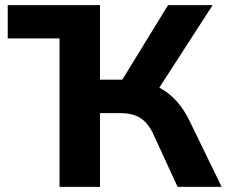

<svg xmlns="http://www.w3.org/2000/svg" viewBox="-20 -725 883 745"><path d="M10 -576V-705H368V-576ZM211 0V-705H368V-416H468L443 -397L632 -705H805L586 -366L522 -410Q567 -402 602.5 -382.5Q638 -363 666.5 -331Q695 -299 716 -255L840 0H669L577 -200Q556 -247 525.5 -266.5Q495 -286 447 -286H368V0Z"/></svg>

Font: Nunito Sans 11pt ExtraBold
Style: Regular
Weight: 800
Version: Version 3.101;gftools[0.9.27]